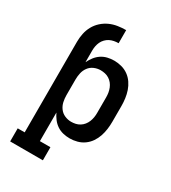

<svg xmlns="http://www.w3.org/2000/svg" viewBox="-222 -849 1044 1169"><g transform="rotate(30 300.0 -265.0)"><path d="M40 205V113H89V-524Q89 -553 95 -582Q101 -611 115 -636.5Q129 -662 151 -682Q173 -702 199.5 -714Q226 -726 255 -730.5Q284 -735 313 -735V-643Q297 -643 281.5 -640Q266 -637 252 -630Q238 -623 226.5 -611Q215 -599 208.5 -585Q202 -571 199 -555.5Q196 -540 196 -524V-442Q206 -463 220.5 -482Q235 -501 254.5 -514Q274 -527 297 -532.5Q320 -538 344 -538Q370 -538 396 -531Q422 -524 443.5 -508.5Q465 -493 480 -471Q495 -449 503.5 -424Q512 -399 515.5 -372.5Q519 -346 519 -320V-210Q519 -184 515.5 -157.5Q512 -131 503.5 -106Q495 -81 480 -59Q465 -37 443.5 -21.5Q422 -6 396 1Q370 8 344 8Q320 8 297 2.5Q274 -3 254.5 -16Q235 -29 220.5 -48Q206 -67 196 -88V113H270V205ZM301 -84Q317 -84 332.5 -87.5Q348 -91 361.5 -99.5Q375 -108 385 -120.5Q395 -133 401 -148Q407 -163 409.5 -178.5Q412 -194 412 -210V-320Q412 -336 409.5 -351.5Q407 -367 401 -382Q395 -397 385 -409.5Q375 -422 361.5 -430.5Q348 -439 332.5 -442.5Q317 -446 301 -446Q278 -446 256 -436.5Q234 -427 220 -408Q206 -389 201 -366Q196 -343 196 -320V-210Q196 -187 201 -164Q206 -141 220 -122Q234 -103 256 -93.5Q278 -84 301 -84Z"/></g></svg>

Font: Iosevka Curly Slab SmBdEx
Style: Regular
Weight: 600
Width: 7
Monospace: yes
Designer: Belleve Invis
Foundry: Belleve Invis
Version: Version 11.1.0; ttfautohint (v1.8.3)